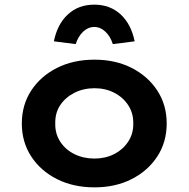

<svg xmlns="http://www.w3.org/2000/svg" viewBox="-20 -797 812 827"><path d="M387 10Q296 10 225.5 -25.5Q155 -61 114.5 -123Q74 -185 74 -265Q74 -345 114.5 -407Q155 -469 225.5 -504.5Q296 -540 387 -540Q477 -540 547 -504.5Q617 -469 657.5 -407Q698 -345 698 -265Q698 -185 657.5 -123Q617 -61 547 -25.5Q477 10 387 10ZM387 -114Q434 -114 472 -133.5Q510 -153 532.5 -187.5Q555 -222 554 -265Q555 -309 532.5 -343.5Q510 -378 472 -397.5Q434 -417 387 -417Q339 -417 300 -397Q261 -377 239 -343.5Q217 -310 218 -265Q217 -222 239 -187.5Q261 -153 300 -133.5Q339 -114 387 -114ZM306 -607 212 -619Q227 -693 272.5 -735Q318 -777 386 -777Q454 -777 499.5 -735Q545 -693 560 -619L466 -607Q455 -641 433.5 -661Q412 -681 386 -681Q360 -681 338.5 -661Q317 -641 306 -607Z"/></svg>

Font: Lexend Exa SemiBold
Style: Regular
Weight: 600
Designer: Bonnie Shaver-Troup, Thomas Jockin
Foundry: Lexend
Version: Version 1.007